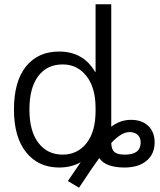

<svg xmlns="http://www.w3.org/2000/svg" viewBox="-20 -770 745 894"><path d="M255 -530Q368 -530 423 -435H425V-750H498V-180Q540 -212 590 -212Q641 -212 670.5 -183.5Q700 -155 700 -107Q700 -53 662.5 -21.5Q625 10 560 10Q472 10 442 -34Q412 7 348 104L296 73Q320 37 356 -15Q313 10 255 10Q159 10 102 -60.5Q45 -131 45 -260Q45 -391 101 -460.5Q157 -530 255 -530ZM272 -50Q340 -50 382.5 -103Q425 -156 425 -253V-267Q425 -362 382.5 -416Q340 -470 272 -470Q199 -470 158 -415.5Q117 -361 117 -260Q117 -159 159 -104.5Q201 -50 272 -50ZM498 -104Q499 -74 513 -62Q527 -50 562 -50Q635 -50 635 -107Q635 -129 621 -142Q607 -155 583 -155Q545 -155 498 -104Z"/></svg>

Font: M PLUS 1p
Style: Regular
Weight: 400
Version: Version 1.062